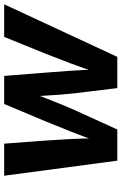

<svg xmlns="http://www.w3.org/2000/svg" viewBox="148 -727 579 915"><g transform="rotate(-90 437.5 -269.5)"><path d="M129.4 0 57.6 -539.1H210.4L225.1 -342.3Q228.5 -287.6 232.2 -225.1Q235.8 -162.6 235.8 -89.4H218.8Q244.1 -161.1 269 -223.9Q293.9 -286.6 316.9 -342.3L399.4 -539.1H533.2L548.8 -342.3Q553.2 -287.6 557.6 -225.1Q562 -162.6 563.5 -89.4H546.4Q569.8 -161.1 593.5 -223.6Q617.2 -286.1 639.2 -342.3L719.2 -539.1H874.5L624 0H475.1L449.7 -209.5Q446.3 -239.3 443.6 -275.9Q440.9 -312.5 438.7 -351.1Q436.5 -389.6 434.1 -423.8H460Q445.8 -389.6 430.9 -351.3Q416 -313 401.4 -276.4Q386.7 -239.7 373 -209L277.8 0Z"/></g></svg>

Font: Inter 18pt
Style: Bold Italic
Weight: 700
Italic angle: -9.3988°
Designer: Rasmus Andersson
Foundry: rsms
Version: Version 4.001;git-66647c0bb